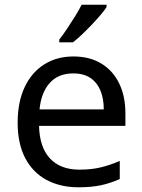

<svg xmlns="http://www.w3.org/2000/svg" viewBox="-20 -837 604 816"><path d="M292 -597Q361 -597 410.5 -567Q460 -537 486.5 -482.5Q513 -428 513 -355V-302H146Q148 -211 192.5 -163.5Q237 -116 317 -116Q368 -116 407.5 -125.5Q447 -135 489 -153V-76Q448 -58 408 -49.5Q368 -41 313 -41Q237 -41 178.5 -72Q120 -103 87.5 -164.5Q55 -226 55 -315Q55 -403 84.5 -466Q114 -529 167.5 -563Q221 -597 292 -597ZM291 -525Q228 -525 191.5 -484.5Q155 -444 148 -372H421Q421 -418 407 -452Q393 -486 364.5 -505.5Q336 -525 291 -525ZM433 -807Q424 -793 407 -773Q390 -753 369.5 -731.5Q349 -710 328.5 -690.5Q308 -671 290 -657H232V-669Q247 -688 264.5 -714Q282 -740 299 -767.5Q316 -795 327 -817H433Z"/></svg>

Font: Noto Sans Tamil UI
Style: Regular
Weight: 400
Designer: Jelle Bosma - Monotype Design Team
Foundry: Monotype Imaging Inc.
Version: Version 2.004